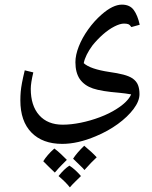

<svg xmlns="http://www.w3.org/2000/svg" viewBox="-20 -495 658 830"><path d="M249 127Q164 127 116 78Q68 29 68 -61Q68 -81 69.5 -98Q71 -115 75 -136.5Q79 -158 87 -191L124 -182Q113 -136 113 -111Q113 -38 149.5 3Q186 44 251 44Q287 44 329 35.5Q371 27 412 11.5Q453 -4 484 -24Q508 -39 524 -55Q540 -71 547 -87Q534 -89 521.5 -91Q509 -93 495 -94Q419 -100 382 -112.5Q345 -125 325 -153Q306 -181 306 -226Q306 -257 320.5 -294Q335 -331 361 -367.5Q387 -404 419 -432Q468 -475 507 -475Q541 -475 558 -452Q575 -429 584 -388L548 -378Q541 -388 534.5 -390.5Q528 -393 516 -393Q499 -393 474.5 -380.5Q450 -368 425.5 -346.5Q401 -325 380 -299Q349 -257 342 -222Q356 -209 384 -199.5Q412 -190 452 -184Q488 -179 513 -172.5Q538 -166 553 -156Q570 -144 576.5 -127.5Q583 -111 583 -88Q583 -58 557.5 -24Q532 10 489.5 41Q447 72 394 94Q316 127 249 127ZM344 135Q361 149 374.5 161.5Q388 174 398 185Q387 195 374 208.5Q361 222 345 240Q341 234 328 222Q315 210 296 191Q312 166 344 135ZM215 147Q231 159 244 171.5Q257 184 269 196Q261 204 247.5 217.5Q234 231 217 251Q204 239 191.5 226.5Q179 214 167 202Q175 189 187 175Q199 161 215 147ZM280 221Q304 236 330 266Q317 279 304.5 291Q292 303 282 315Q265 293 233 266Q246 250 257.5 239Q269 228 280 221Z"/></svg>

Font: Noto Naskh Arabic UI
Style: Regular
Weight: 400
Designer: Monotype Design Team, David Williams, Mohamad Dakak and Nizar Qandah
Foundry: Monotype Imaging Inc.
Version: Version 2.014